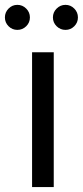

<svg xmlns="http://www.w3.org/2000/svg" viewBox="-40 -763 338 783"><path d="M-5.1 -728Q9.8 -743.2 30.8 -743.2Q51.8 -743.2 66.9 -728Q82 -712.9 82 -691.9Q82 -670.9 66.9 -656Q51.8 -641.1 30.8 -641.1Q9.8 -641.1 -5.1 -656Q-20 -670.9 -20 -691.9Q-20 -712.9 -5.1 -728ZM190.9 -728Q206.1 -743.2 227.1 -743.2Q248 -743.2 262.9 -728Q277.8 -712.9 277.8 -691.9Q277.8 -670.9 262.9 -656Q248 -641.1 227.1 -641.1Q206.1 -641.1 190.9 -656Q175.8 -670.9 175.8 -691.9Q175.8 -712.9 190.9 -728ZM179.2 -549.8V0H90.8V-549.8Z"/></svg>

Font: Stilu
Style: Regular
Weight: 400
Designer: Genilson Lima Santos
Foundry: Genilson Lima Santos
Version: Version 1.200;PS 001.200;hotconv 1.0.88;makeotf.lib2.5.64775